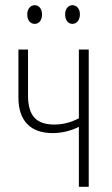

<svg xmlns="http://www.w3.org/2000/svg" viewBox="-20 -720 431 740"><path d="M85 -664C85 -643 96 -628 114 -628C130 -628 142 -642 142 -664C142 -686 130 -700 114 -700C96 -700 85 -684 85 -664ZM231 -665C231 -643 242 -628 259 -628C276 -628 288 -643 288 -665C288 -687 275 -700 259 -700C243 -700 231 -685 231 -665ZM284 0H322V-529H284V-264C251 -247 221 -240 189 -240C119 -240 88 -275 88 -352V-529H51V-344C51 -255 97 -207 183 -207C217 -207 251 -215 284 -231Z"/></svg>

Font: Noto Sans ExtraCondensed ExtraLight
Style: Regular
Weight: 200
Width: 2
Designer: Monotype Design Team
Foundry: Monotype Imaging Inc.
Version: Version 2.013